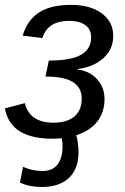

<svg xmlns="http://www.w3.org/2000/svg" viewBox="-26 -558 511 786"><path d="M187 9.8Q104.5 9.8 55.7 -20Q6.8 -49.8 -6.3 -114.3L75.7 -135.7Q95.2 -55.7 193.4 -55.7Q248.5 -55.7 278.6 -81.3Q308.6 -106.9 308.6 -153.8Q308.6 -199.2 272.9 -221.9Q237.3 -244.6 160.2 -244.6L173.8 -310.1Q265.1 -310.1 306.2 -334Q347.2 -357.9 347.2 -404.8Q347.2 -438.5 322.8 -455.6Q298.3 -472.7 258.3 -472.7Q168.9 -472.7 147.5 -402.3L66.9 -412.1Q85.4 -475.1 133.3 -506.6Q181.2 -538.1 265.6 -538.1Q343.3 -538.1 390.4 -503.4Q437.5 -468.8 437.5 -411.6Q437.5 -373.5 418.5 -344.7Q399.4 -315.9 365.7 -297.9Q332 -279.8 290.5 -275.4V-273.4Q341.3 -267.6 371.6 -233.6Q401.9 -199.7 401.9 -152.8Q401.9 -98.6 372.3 -60.5Q342.8 -22.5 286.6 -4.4Q295.4 29.8 295.4 65.9Q295.4 133.3 256.1 170.4Q216.8 207.5 145.5 207.5Q93.8 207.5 55.7 189.5L68.4 125Q106.9 142.1 147.9 142.1Q188.5 142.1 209.2 115.7Q230 89.4 230 40.5Q230 23.9 226.6 7.8Q210 9.8 187 9.8Z"/></svg>

Font: Liberation Sans
Style: Italic
Weight: 400
Italic angle: -12°
Designer: Steve Matteson
Foundry: Ascender Corporation
Version: Version 2.1.5